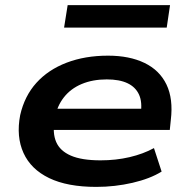

<svg xmlns="http://www.w3.org/2000/svg" viewBox="-20 -722 734 752"><path d="M357 10Q244 10 172.5 -24.5Q101 -59 72 -123Q43 -187 59 -271Q76 -346 122.5 -397.5Q169 -449 241 -476.5Q313 -504 403 -504Q487 -504 546 -475.5Q605 -447 632 -391Q659 -335 649 -252L645 -213H164L176 -296H557L531 -276Q538 -322 524.5 -351.5Q511 -381 479.5 -396Q448 -411 398 -411Q343 -411 300 -393Q257 -375 230 -340.5Q203 -306 194 -257V-252Q185 -201 200 -166Q215 -131 257.5 -112.5Q300 -94 374 -94Q434 -94 487.5 -106.5Q541 -119 583 -142L613 -50Q568 -22 499 -6Q430 10 357 10ZM231 -614 245 -702H646L633 -614Z"/></svg>

Font: Nunito Sans 10pt Expanded
Style: Bold Italic
Weight: 700
Width: 7
Italic angle: -9°
Designer: Vernon Adams
Foundry: Vernon Adams
Version: Version 3.101;gftools[0.9.27]